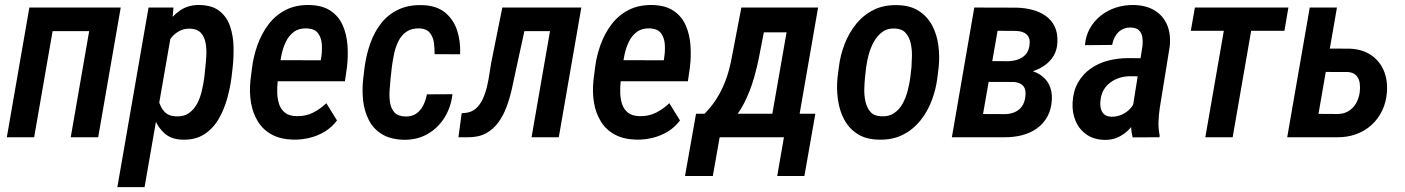

<svg xmlns="http://www.w3.org/2000/svg" viewBox="-20 -559 5722 782"><path d="M383.8 -528.3 366.7 -432.1H168.9L185.5 -528.3ZM210.9 -528.3 119.1 0H7.8L99.6 -528.3ZM471.7 -528.3 379.9 0H268.1L359.9 -528.3Z M677.2 -420.4 568.8 203.1H458L585 -528.3H686.5ZM927.7 -285.2 922.9 -243.7Q917.5 -201.2 904.8 -156Q892.1 -110.8 869.4 -72.5Q846.7 -34.2 810.5 -11.2Q774.4 11.7 721.7 9.8Q677.7 8.3 650.6 -15.4Q623.5 -39.1 609.6 -75.4Q595.7 -111.8 591.8 -152.6Q587.9 -193.4 589.8 -228L598.6 -292Q605.5 -331.1 619.1 -374Q632.8 -417 656 -454.8Q679.2 -492.7 713.4 -516.4Q747.6 -540 794.9 -538.6Q846.2 -537.1 875.5 -512.9Q904.8 -488.8 917.5 -450.7Q930.2 -412.6 931.2 -368.7Q932.1 -324.7 927.7 -285.2ZM812 -243.2 816.4 -285.6Q818.8 -306.6 820.3 -332.8Q821.8 -358.9 817.4 -383.8Q813 -408.7 798.3 -425Q783.7 -441.4 753.9 -442.4Q729 -442.9 709.5 -432.1Q689.9 -421.4 676 -403.3Q662.1 -385.3 653.1 -363.5Q644 -341.8 640.1 -320.3L622.1 -199.7Q620.6 -173.8 627 -147.9Q633.3 -122.1 649.7 -104.2Q666 -86.4 696.3 -85Q728.5 -83.5 749.5 -98.4Q770.5 -113.3 783.2 -137.5Q795.9 -161.6 802.2 -189.9Q808.6 -218.3 812 -243.2Z M1175.8 9.8Q1123.5 8.8 1087.4 -10.7Q1051.3 -30.3 1030.5 -64Q1009.8 -97.7 1002.4 -140.1Q995.1 -182.6 1000 -230.5L1006.3 -281.2Q1012.2 -330.1 1029.1 -376.7Q1045.9 -423.3 1074.2 -460.4Q1102.5 -497.6 1143.8 -518.6Q1185.1 -539.6 1240.7 -538.6Q1294.4 -537.1 1327.4 -514.4Q1360.4 -491.7 1376.2 -455.1Q1392.1 -418.5 1395.3 -374Q1398.4 -329.6 1393.1 -285.2L1384.8 -228H1051.3L1066.4 -314L1286.6 -313.5L1288.6 -326.7Q1292.5 -351.6 1290.8 -377.9Q1289.1 -404.3 1275.9 -422.9Q1262.7 -441.4 1231.4 -443.4Q1198.7 -444.8 1177.7 -429.7Q1156.7 -414.6 1144.5 -389.2Q1132.3 -363.8 1126.5 -335.2Q1120.6 -306.6 1117.7 -281.2L1111.3 -230Q1108.4 -205.6 1109.1 -180.7Q1109.9 -155.8 1116.9 -134.5Q1124 -113.3 1140.9 -99.9Q1157.7 -86.4 1188.5 -85.9Q1224.6 -85 1254.4 -99.9Q1284.2 -114.7 1309.1 -138.7L1352.5 -68.4Q1332 -41 1303.5 -23.4Q1274.9 -5.9 1241.9 2.2Q1209 10.3 1175.8 9.8Z M1630.9 -84.5Q1658.2 -84 1676 -96.7Q1693.8 -109.4 1704.1 -130.4Q1714.4 -151.4 1718.8 -174.8L1822.8 -175.3Q1816.9 -123 1790.8 -80.6Q1764.6 -38.1 1721.9 -13.4Q1679.2 11.2 1624.5 10.3Q1570.3 8.8 1535.6 -12.5Q1501 -33.7 1482.4 -69.6Q1463.9 -105.5 1459 -149.4Q1454.1 -193.4 1459.5 -240.2L1465.3 -288.1Q1472.2 -337.4 1488.5 -383.3Q1504.9 -429.2 1532.7 -464.6Q1560.5 -500 1602.1 -519.8Q1643.6 -539.6 1699.2 -538.1Q1757.3 -536.6 1792 -508.5Q1826.7 -480.5 1841.6 -435.5Q1856.4 -390.6 1854 -337.9L1750 -338.4Q1750.5 -361.3 1747.3 -385Q1744.1 -408.7 1730.7 -425.3Q1717.3 -441.9 1689.5 -443.4Q1656.7 -444.3 1636 -430.2Q1615.2 -416 1603.3 -392.3Q1591.3 -368.7 1585.4 -341.1Q1579.6 -313.5 1576.2 -288.1L1570.8 -239.7Q1568.8 -218.8 1566.9 -192.4Q1564.9 -166 1568.6 -141.6Q1572.3 -117.2 1586.4 -101.3Q1600.6 -85.4 1630.9 -84.5Z M2259.8 -528.3 2242.7 -432.1H2036.1L2052.7 -528.3ZM2347.7 -528.3 2255.9 0H2145L2236.8 -528.3ZM2025.9 -528.3H2136.7L2079.6 -266.1Q2072.8 -232.9 2064.5 -196Q2056.2 -159.2 2043.2 -124Q2030.3 -88.9 2009.8 -60.5Q1989.3 -32.2 1959 -15.9Q1928.7 0.5 1885.7 0H1847.2L1860.4 -98.1L1875 -99.1Q1900.9 -101.6 1918.2 -116.9Q1935.5 -132.3 1946.3 -155.8Q1957 -179.2 1963.4 -206.1Q1969.7 -232.9 1973.4 -258.5Q1977.1 -284.2 1980.5 -302.7Z M2572.8 9.8Q2520.5 8.8 2484.4 -10.7Q2448.2 -30.3 2427.5 -64Q2406.7 -97.7 2399.4 -140.1Q2392.1 -182.6 2397 -230.5L2403.3 -281.2Q2409.2 -330.1 2426 -376.7Q2442.9 -423.3 2471.2 -460.4Q2499.5 -497.6 2540.8 -518.6Q2582 -539.6 2637.7 -538.6Q2691.4 -537.1 2724.4 -514.4Q2757.3 -491.7 2773.2 -455.1Q2789.1 -418.5 2792.2 -374Q2795.4 -329.6 2790 -285.2L2781.7 -228H2448.2L2463.4 -314L2683.6 -313.5L2685.5 -326.7Q2689.5 -351.6 2687.7 -377.9Q2686 -404.3 2672.9 -422.9Q2659.7 -441.4 2628.4 -443.4Q2595.7 -444.8 2574.7 -429.7Q2553.7 -414.6 2541.5 -389.2Q2529.3 -363.8 2523.4 -335.2Q2517.6 -306.6 2514.6 -281.2L2508.3 -230Q2505.4 -205.6 2506.1 -180.7Q2506.8 -155.8 2513.9 -134.5Q2521 -113.3 2537.8 -99.9Q2554.7 -86.4 2585.4 -85.9Q2621.6 -85 2651.4 -99.9Q2681.2 -114.7 2706.1 -138.7L2749.5 -68.4Q2729 -41 2700.4 -23.4Q2671.9 -5.9 2638.9 2.2Q2606 10.3 2572.8 9.8Z M2999.5 -528.3H3110.8L3074.7 -343.3Q3065.9 -294.4 3050.8 -241.2Q3035.6 -188 3010.7 -138.9Q2985.8 -89.8 2948.7 -53Q2911.6 -16.1 2857.9 0H2821.8L2834.5 -94.2L2848.6 -94.7Q2875.5 -122.1 2894 -150.1Q2912.6 -178.2 2926 -208.7Q2939.5 -239.3 2948.5 -272.2Q2957.5 -305.2 2963.9 -342.8ZM3027.3 -528.3H3312L3220.2 0H3108.9L3183.6 -427.2H3009.3ZM2814.9 -95.7H3300.8L3256.3 157.7H3145.5L3172.9 0H2911.1L2883.3 157.7H2770Z M3391.1 -242.7 3396.5 -284.7Q3402.3 -333.5 3419.9 -379.2Q3437.5 -424.8 3467 -461.4Q3496.6 -498 3538.3 -518.8Q3580.1 -539.6 3634.8 -538.1Q3687.5 -537.1 3722.2 -514.6Q3756.8 -492.2 3776.4 -455.6Q3795.9 -418.9 3801.8 -374.8Q3807.6 -330.6 3803.2 -285.2L3797.9 -242.7Q3792 -194.3 3774.4 -148.4Q3756.8 -102.5 3727.3 -66.4Q3697.8 -30.3 3656 -9.5Q3614.3 11.2 3559.6 9.8Q3506.3 8.8 3471.9 -13.7Q3437.5 -36.1 3418.2 -72.5Q3398.9 -108.9 3392.8 -153.3Q3386.7 -197.8 3391.1 -242.7ZM3507.8 -285.2 3502.9 -241.7Q3501 -222.2 3500.2 -196Q3499.5 -169.9 3505.1 -144.8Q3510.7 -119.6 3525.6 -103Q3540.5 -86.4 3568.4 -85.4Q3600.1 -83.5 3621.8 -98.4Q3643.6 -113.3 3656.7 -137.7Q3669.9 -162.1 3677 -189.9Q3684.1 -217.8 3687.5 -243.2L3692.4 -285.6Q3693.8 -305.2 3694.3 -331.5Q3694.8 -357.9 3689.2 -382.8Q3683.6 -407.7 3668.9 -424.6Q3654.3 -441.4 3626 -442.9Q3595.7 -444.8 3574.5 -429.4Q3553.2 -414.1 3539.6 -389.6Q3525.9 -365.2 3518.3 -337.2Q3510.7 -309.1 3507.8 -285.2Z M4106.9 -225.1 3969.7 -225.6 3983.9 -310.1 4085.4 -309.6Q4106.4 -310.1 4125.2 -316.4Q4144 -322.8 4156.7 -336.4Q4169.4 -350.1 4172.9 -373Q4175.3 -388.2 4172.6 -399.4Q4169.9 -410.6 4162.1 -418Q4154.3 -425.3 4143.3 -429Q4132.3 -432.6 4117.7 -433.1L4043 -433.6L3967.3 0H3856.9L3948.2 -528.3L4121.1 -527.8Q4155.3 -526.9 4185.5 -518.8Q4215.8 -510.7 4239.5 -493.9Q4263.2 -477.1 4275.9 -450.4Q4288.6 -423.8 4286.6 -385.7Q4285.2 -355 4271.5 -332Q4257.8 -309.1 4236.3 -293.7Q4214.8 -278.3 4188.5 -269.5Q4162.1 -260.7 4134.3 -257.8ZM4070.3 0H3895L3957.5 -94.7L4074.2 -94.2Q4096.2 -94.7 4113.5 -102.5Q4130.9 -110.4 4141.8 -125.2Q4152.8 -140.1 4155.8 -163.1Q4158.7 -181.6 4154.8 -195.1Q4150.9 -208.5 4139.4 -216.1Q4127.9 -223.6 4109.4 -225.1L3992.7 -225.6L4008.8 -310.1L4132.3 -309.6L4156.2 -276.4Q4189 -271.5 4214.1 -256.1Q4239.3 -240.7 4252.4 -215.1Q4265.6 -189.5 4264.2 -154.3Q4262.2 -113.3 4245.8 -84Q4229.5 -54.7 4203.1 -35.9Q4176.8 -17.1 4142.6 -8.3Q4108.4 0.5 4070.3 0Z M4591.3 -107.4 4633.3 -372.1Q4635.3 -391.1 4632.6 -408Q4629.9 -424.8 4618.9 -435.5Q4607.9 -446.3 4585.4 -446.8Q4563.5 -447.3 4547.9 -437.7Q4532.2 -428.2 4522.7 -411.9Q4513.2 -395.5 4509.8 -376L4398.9 -375Q4401.9 -413.1 4419.2 -443.6Q4436.5 -474.1 4463.9 -495.6Q4491.2 -517.1 4525.1 -528.1Q4559.1 -539.1 4595.7 -538.6Q4647 -538.1 4682.1 -516.8Q4717.3 -495.6 4733.4 -458Q4749.5 -420.4 4744.1 -369.1L4704.1 -122.1Q4699.7 -93.8 4698.5 -65.2Q4697.3 -36.6 4703.1 -8.3L4702.6 0L4593.3 0.5Q4586.4 -25.9 4586.9 -53.2Q4587.4 -80.6 4591.3 -107.4ZM4643.1 -321.8 4630.9 -248 4583 -248.5Q4560.5 -248.5 4540.3 -242.2Q4520 -235.8 4503.2 -223.6Q4486.3 -211.4 4475.8 -193.8Q4465.3 -176.3 4462.4 -152.3Q4460 -134.8 4463.1 -119.1Q4466.3 -103.5 4476.8 -93.8Q4487.3 -84 4508.3 -83.5Q4530.3 -83.5 4550.8 -93Q4571.3 -102.5 4585.7 -119.1Q4600.1 -135.7 4604 -157.7L4623 -109.4Q4615.7 -85.4 4602.8 -63.7Q4589.8 -42 4571.5 -25.1Q4553.2 -8.3 4530.3 1.5Q4507.3 11.2 4480.5 10.7Q4436.5 10.3 4406.2 -10.5Q4376 -31.2 4361.1 -65.7Q4346.2 -100.1 4348.6 -142.1Q4351.1 -188.5 4370.6 -222.7Q4390.1 -256.8 4421.4 -279.1Q4452.6 -301.3 4492.2 -311.8Q4531.7 -322.3 4575.2 -322.3Z M5092.3 -528.3 5000.5 0H4889.2L4981 -528.3ZM5227.5 -528.3 5211.4 -433.6H4830.1L4846.7 -528.3Z M5360.4 -361.3 5475.1 -360.8Q5525.9 -359.4 5561.5 -336.4Q5597.2 -313.5 5614.7 -274.4Q5632.3 -235.4 5628.9 -185.1Q5626 -143.1 5609.6 -108.9Q5593.3 -74.7 5566.2 -50Q5539.1 -25.4 5503.4 -12.5Q5467.8 0.5 5426.3 0H5222.7L5314.5 -528.3H5425.3L5350.1 -95.2L5430.2 -94.7Q5456.1 -95.7 5474.4 -107.7Q5492.7 -119.6 5503.7 -139.2Q5514.6 -158.7 5518.1 -183.6Q5520.5 -202.1 5518.1 -220.2Q5515.6 -238.3 5504.6 -250.7Q5493.7 -263.2 5471.7 -265.6L5343.3 -266.1Z"/></svg>

Font: Roboto Condensed Medium
Style: Italic
Weight: 500
Italic angle: -12°
Designer: Christian Robertson
Foundry: Google
Version: Version 3.0; 2020